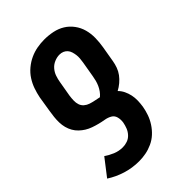

<svg xmlns="http://www.w3.org/2000/svg" viewBox="-221 -623 941 941"><g transform="rotate(-45 250.0 -152.5)"><path d="M173 223Q126 223 82.5 209.5Q39 196 2 172L70 84Q90 98 114 108Q138 118 165 118Q181 118 197 112.5Q213 107 225 94Q237 81 243 65.5Q249 50 252 34Q255 15 250.5 -2.5Q246 -20 231 -28.5Q216 -37 198 -40Q180 -43 162.5 -47.5Q145 -52 128 -58Q111 -64 96.5 -73Q82 -82 69.5 -94Q57 -106 48.5 -121Q40 -136 35.5 -153Q31 -170 30.5 -188.5Q30 -207 32 -225.5Q34 -244 37 -262L50 -343Q55 -368 63.5 -392.5Q72 -417 86.5 -439.5Q101 -462 122 -479.5Q143 -497 167 -508Q191 -519 216 -523.5Q241 -528 266 -528Q296 -528 324.5 -522Q353 -516 376.5 -501.5Q400 -487 417 -464Q434 -441 441.5 -413.5Q449 -386 448.5 -356Q448 -326 443 -297L429 -215Q426 -197 419.5 -179Q413 -161 401.5 -145.5Q390 -130 374.5 -117Q359 -104 342 -95Q355 -82 363 -65.5Q371 -49 375 -30.5Q379 -12 378.5 7.5Q378 27 375 47Q371 70 363 93Q355 116 341 137.5Q327 159 308.5 176Q290 193 267 203.5Q244 214 220.5 218.5Q197 223 173 223ZM259 -135Q270 -144 278.5 -156Q287 -168 292.5 -180.5Q298 -193 301.5 -206Q305 -219 307 -232L321 -314Q323 -326 324 -338.5Q325 -351 323.5 -362.5Q322 -374 318.5 -385.5Q315 -397 307.5 -405.5Q300 -414 289.5 -418.5Q279 -423 266 -423Q249 -423 231 -415.5Q213 -408 200.5 -393.5Q188 -379 182 -361.5Q176 -344 173 -326L159 -245Q157 -230 156.5 -214.5Q156 -199 160.5 -185.5Q165 -172 176 -162.5Q187 -153 201 -148.5Q215 -144 230 -141Q245 -138 259 -135Z"/></g></svg>

Font: Iosevka Extrabold
Style: Italic
Weight: 800
Italic angle: -9°
Monospace: yes
Designer: Belleve Invis
Foundry: Belleve Invis
Version: Version 32.5.0; ttfautohint (v1.8.4)